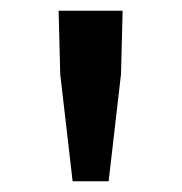

<svg xmlns="http://www.w3.org/2000/svg" viewBox="-20 -795 338 357"><path d="M115 -458H182L205 -657L208 -775H89L92 -657Z"/></svg>

Font: Genne Gothic Medium
Style: Regular
Weight: 500
Designer: Ryoko NISHIZUKA (kana & ideographs); Paul D. Hunt (Latin, Greek & Cyrillic); Wenlong ZHANG (bopomofo); Sandoll Communica
Foundry: Adobe Systems Incorporated
Version: Version 1.004;PS 1.004;hotconv 16.6.51;makeotf.lib2.5.65220